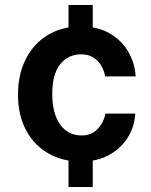

<svg xmlns="http://www.w3.org/2000/svg" viewBox="-20 -743 601 763"><path d="M348.6 0H252.2V-168.2H348.6ZM348.6 -554.8H252.2V-723H348.6ZM301.3 -638Q366 -638 413.4 -611.6Q460.9 -585.2 488.1 -540.2Q515.4 -495.2 519.2 -439.5H397.7Q394.4 -460.1 383.3 -480.3Q372.2 -500.5 352.2 -513.8Q332.3 -527.1 302.3 -527.1Q251.1 -527.1 219.3 -487.9Q187.6 -448.7 187.6 -368.7Q187.6 -292.8 218.7 -248.8Q249.7 -204.7 305.1 -204.7Q334.7 -204.7 354.5 -219Q374.2 -233.4 385.2 -253.6Q396.1 -273.8 399 -291.6H517.5Q514.4 -238.2 486.8 -194.9Q459.2 -151.6 411.9 -126.3Q364.6 -101 301.3 -101Q229.3 -101 172.8 -133Q116.3 -165 83.9 -224.8Q51.6 -284.6 51.6 -367.3Q51.6 -447.6 82.6 -508.5Q113.6 -569.5 169.9 -603.7Q226.2 -638 301.3 -638Z"/></svg>

Font: Public Sans Thin
Style: Regular
Weight: 100
Designer: The Public Sans project authors (U.S. Web Design System). Libre Franklin designed by Pablo Impallari and Rodrigo Fuenzal
Version: Version 1.008